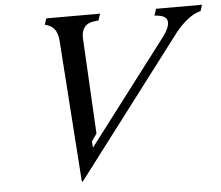

<svg xmlns="http://www.w3.org/2000/svg" viewBox="-52 -758 980 850"><g transform="rotate(-5 438.0 -333.5)"><path d="M337.9 -598.1 360.8 -172.9 337.9 -140.1 339.8 -111.8 687 -567.9Q710.4 -597.7 716.8 -619.6Q723.1 -641.6 713.1 -653.8Q703.1 -666 678.2 -668.9L662.1 -670.9L671.9 -700.2H876L867.2 -672.9Q813.5 -660.2 754.9 -588.9L282.2 33.2H277.8L233.9 -597.2Q231 -631.3 217 -648.7Q203.1 -666 174.8 -672.9L184.1 -700.2H422.9L413.1 -670.9L396 -668.9Q365.2 -666 350.8 -647.2Q336.4 -628.4 337.9 -598.1Z"/></g></svg>

Font: Redaction
Style: Italic
Weight: 400
Designer: Jeremy Mickel / Forest Young
Foundry: MCKL
Version: Version 2.001;hotconv 1.0.113;makeotfexe 2.5.65598 DEVELOPME